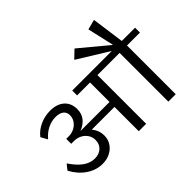

<svg xmlns="http://www.w3.org/2000/svg" viewBox="-169 -1272 1616 1616"><g transform="rotate(-45 639.0 -464.0)"><path d="M1278 -638V-580H1124V0H1036V-580H772V0H684V-289H414Q454 -239 454 -179Q454 -134 431 -98Q408 -62 367.5 -41Q327 -20 276 -20Q200 -20 133.5 -65Q67 -110 26 -187V-191L61 -235H65Q112 -165 160 -131.5Q208 -98 260 -98Q312 -98 343.5 -127.5Q375 -157 375 -204Q375 -240 356.5 -268Q338 -296 307.5 -311.5Q277 -327 242 -327H207V-386H236Q273 -386 303.5 -402Q334 -418 352 -445Q370 -472 370 -504Q370 -541 344.5 -560.5Q319 -580 273 -580Q224 -580 178.5 -557.5Q133 -535 98 -493H94L64 -548V-552Q100 -598 157 -624Q214 -650 278 -650Q358 -650 404 -609Q450 -568 450 -497Q450 -393 338 -348H684V-580H530V-638H1001L727 -807V-811L792 -873H796L1040 -670H1044L991 -902V-906L1076 -928H1080L1120 -638Z"/></g></svg>

Font: Amiko
Style: Regular
Weight: 400
Designer: Pablo Impallari, Rodrigo Fuenzalida, Andres Torresi
Foundry: Impallari Type
Version: Version 1.001; ttfautohint (v1.3)